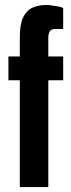

<svg xmlns="http://www.w3.org/2000/svg" viewBox="-20 -755 288 775"><path d="M60 0V-431H14V-527H60V-605Q60 -657 73.5 -685Q87 -713 111 -724Q135 -735 168 -735Q176 -735 188.5 -733Q201 -731 214.5 -729Q228 -727 235 -722V-638H202Q187 -638 181 -628.5Q175 -619 175 -603V-527H235V-431H175V0Z"/></svg>

Font: Archivo ExtraCondensed
Style: Bold
Weight: 700
Width: 2
Designer: Hector Gatti
Foundry: Omnibus-Type
Version: Version 2.001